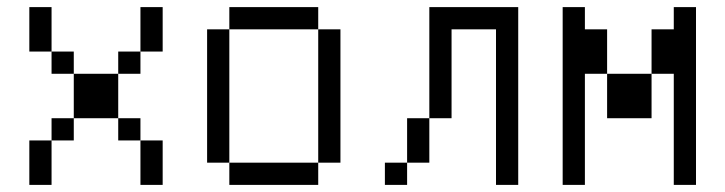

<svg xmlns="http://www.w3.org/2000/svg" viewBox="-20 -520 2040 540"><path d="M125 -375H62.5V-500H125ZM62.5 -125H125V0H62.5ZM125 -187.5H187.5V-125H125ZM125 -375H187.5V-312.5H125ZM187.5 -312.5H312.5V-187.5H187.5ZM312.5 -187.5H375V-125H312.5ZM312.5 -375H375V-312.5H312.5ZM375 -125H437.5V0H375ZM375 -500H437.5V-375H375Z M875 -437.5H625V-500H875ZM562.5 -437.5H625V-62.5H562.5ZM625 -62.5H875V0H625ZM875 -437.5H937.5V-62.5H875Z M1437.5 0H1375V-437.5H1250V-187.5H1187.5V-500H1437.5ZM1062.5 -62.5H1125V0H1062.5ZM1125 -187.5H1187.5V-62.5H1125Z M1625 -437.5H1687.5V-312.5H1625V0H1562.5V-500H1625ZM1687.5 -312.5H1812.5V-187.5H1687.5ZM1812.5 -437.5H1875V-500H1937.5V0H1875V-312.5H1812.5Z"/></svg>

Font: 寒蝉点阵体 16px
Style: Regular
Weight: 400
Designer: Designed by Warren2060
Foundry: ChillType
Version: Version 1.000